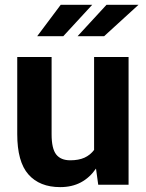

<svg xmlns="http://www.w3.org/2000/svg" viewBox="-20 -764 604 794"><path d="M377 -66.9Q351.1 -29.3 314.5 -9.8Q277.8 9.8 229 9.8Q144 9.8 97.7 -42.5Q51.3 -94.7 51.3 -209.5V-528.3H193.4V-208.5Q193.4 -149.4 212.4 -125.2Q231.4 -101.1 270.5 -101.1Q305.2 -101.1 329.1 -111.8Q353 -122.6 369.1 -144V-528.3H511.7V0H386.2ZM420.4 -744.1H552.7L410.6 -614.3H300.8ZM231 -744.1H361.3L241.7 -614.3H133.8Z"/></svg>

Font: Roboto Web
Style: Bold
Weight: 700
Designer: Google
Version: Version 1.200310; 2013